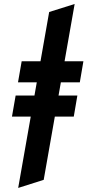

<svg xmlns="http://www.w3.org/2000/svg" viewBox="-20 -742 438 963"><path d="M71.2 200.6 226.6 -681.8 354.4 -722 199.2 160ZM70.3 -329.1 88.7 -434.7H398.3L380.3 -329.1ZM40 -157.1 58.4 -262.7H368L350 -157.1Z"/></svg>

Font: Overpass
Style: Italic
Weight: 400
Italic angle: -10°
Designer: Delve Withrington, Dave Bailey, Thomas Jockin
Foundry: Delve Fonts LLC
Version: Version 4.000